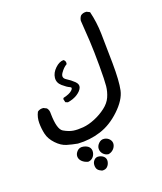

<svg xmlns="http://www.w3.org/2000/svg" viewBox="-137 -494 775 919"><g transform="rotate(-20 250.0 -34.5)"><path d="M223.6 335.9Q210 330.1 203.6 322.3Q197.3 314.5 197.3 299.8Q197.3 285.2 207.5 274.4Q217.8 263.7 233.4 267.1Q249 270.5 257.3 280.3Q265.6 290 263.2 304.2Q260.7 318.4 251 328.1Q241.2 337.9 223.6 335.9ZM175.8 273.4Q157.2 268.6 146 257.3Q134.8 246.1 134.8 231.9Q134.8 217.8 147 205.6Q159.2 193.4 178.2 197.3Q197.3 201.2 206.1 211.9Q214.8 222.7 212.4 237.8Q210 252.9 200.2 262.7Q190.4 272.5 175.8 273.4ZM279.3 272.5Q263.7 270.5 253.4 258.8Q243.2 247.1 243.7 232.4Q244.1 217.8 256.8 205.6Q269.5 193.4 285.6 196.3Q301.8 199.2 311 210.9Q320.3 222.7 317.9 236.3Q315.4 250 304.7 260.3Q293.9 270.5 279.3 272.5ZM159.2 174.8Q131.8 169.9 105.5 162.1Q79.1 154.3 55.2 128.9Q31.2 103.5 24.9 75.7Q18.6 47.9 18.6 19Q18.6 -9.8 31.2 -34.2Q43 -43.9 61.5 -42L77.1 -34.2Q86.9 -22.5 85.9 -4.9Q86.9 76.2 112.3 90.8Q137.7 105.5 159.2 108.9Q180.7 112.3 209.5 109.9Q238.3 107.4 270 94.2Q301.8 81.1 328.1 61Q354.5 41 365.7 15.6Q377 -9.8 379.9 -37.6Q382.8 -65.4 382.8 -139.2Q382.8 -212.9 379.9 -267.1Q377 -321.3 373 -373Q375 -386.7 382.8 -396.5Q394.5 -406.2 413.1 -404.3L428.7 -396.5Q442.4 -340.8 443.8 -281.7Q445.3 -222.7 446.3 -130.9Q447.3 -39.1 437.5 5.9Q427.7 50.8 378.9 97.2Q330.1 143.6 274.9 161.1Q219.7 178.7 159.2 174.8ZM181.6 -27.3 169.9 -32.2 166 -49.8 169.9 -54.7Q201.2 -61.5 214.8 -74.2Q228.5 -86.9 215.3 -92.3Q202.1 -97.7 181.2 -115.7Q160.2 -133.8 163.1 -158.7Q166 -183.6 187.5 -204.1Q209 -224.6 230.5 -224.6Q242.2 -216.8 238.3 -201.2Q220.7 -191.4 205.6 -169.4Q190.4 -147.5 211.4 -134.3Q232.4 -121.1 248.5 -105.5Q264.6 -89.8 258.3 -74.2Q252 -58.6 231.9 -45.4Q211.9 -32.2 181.6 -27.3Z"/></g></svg>

Font: JasonHandwriting1
Style: Regular
Weight: 400
Version: Version 1.48.20